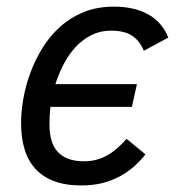

<svg xmlns="http://www.w3.org/2000/svg" viewBox="-20 -547 533 582"><path d="M420.9 -79.1Q404.8 -58.6 385.3 -41.5Q365.7 -24.4 341.8 -11.7Q317.9 1 289.6 8.1Q261.2 15.1 227.1 15.1Q178.2 15.1 143.6 2Q108.9 -11.2 86.7 -35.9Q64.5 -60.5 54.2 -95.5Q43.9 -130.4 43.9 -173.8Q43.9 -207 50.5 -246.1Q57.1 -285.2 71.3 -324.2Q85.4 -363.3 107.7 -399.9Q129.9 -436.5 161.1 -464.8Q192.4 -493.2 233.2 -510Q273.9 -526.9 325.2 -526.9Q386.2 -526.9 428.7 -503.7Q471.2 -480.5 490.2 -433.1L416 -393.1Q403.8 -423.3 380.4 -438.7Q356.9 -454.1 316.9 -454.1Q284.2 -454.1 257.6 -440.9Q231 -427.7 210 -405.3Q189 -382.8 173.6 -353.5Q158.2 -324.2 147.9 -292H395L379.9 -223.1H132.8Q129.9 -195.8 129.9 -169.9Q129.9 -145 135.3 -124.3Q140.6 -103.5 153.1 -88.9Q165.5 -74.2 185.5 -66.2Q205.6 -58.1 234.9 -58.1Q254.9 -58.1 272 -62.7Q289.1 -67.4 304.7 -75.9Q320.3 -84.5 334.7 -97.2Q349.1 -109.9 363.8 -126Z"/></svg>

Font: Lorenzo Sans
Style: Italic
Weight: 400
Italic angle: -12°
Foundry: Intel Corporation
Version: Version 1.00; ttfautohint (v1.5)